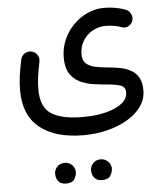

<svg xmlns="http://www.w3.org/2000/svg" viewBox="-58 -429 826 969"><g transform="rotate(-5 355.0 55.5)"><path d="M46.9 0Q46.9 -35.6 52 -72.8Q57.1 -109.9 66.9 -155.8Q71.3 -174.3 87.6 -184.3Q104 -194.3 122.1 -189.9Q140.6 -186 150.9 -169.7Q161.1 -153.3 156.7 -134.8Q148.4 -95.2 143.8 -61.5Q139.2 -27.8 139.2 3.4Q139.2 93.3 191.7 127.4Q244.1 161.6 351.1 161.6Q418.9 161.6 470.5 148.2Q522 134.8 550.8 111.3Q579.6 87.9 579.6 57.1Q579.6 27.3 551.3 19.3Q522.9 11.2 482.4 8.3Q451.2 5.9 416 0.5Q380.9 -4.9 350.1 -19.5Q319.3 -34.2 300 -64.2Q280.8 -94.2 280.8 -145.5Q280.8 -191.9 298.6 -233.6Q316.4 -275.4 347.7 -307.9Q378.9 -340.3 419.7 -359.1Q460.4 -377.9 505.9 -377.9Q561.5 -377.9 612.8 -359.4Q629.9 -353.5 638.7 -336.2Q647.5 -318.8 642.1 -301.8Q636.7 -284.7 620.6 -275.4Q604.5 -266.1 586.9 -272.5Q568.8 -279.8 547.4 -283.2Q525.9 -286.6 506.3 -286.6Q469.2 -286.6 438.7 -269.3Q408.2 -252 389.9 -222.2Q371.6 -192.4 371.6 -154.3Q371.6 -122.1 389.4 -106.7Q407.2 -91.3 435.8 -85.4Q464.4 -79.6 497.1 -76.7Q526.9 -74.2 556.9 -68.8Q586.9 -63.5 611.8 -50.5Q636.7 -37.6 651.9 -12.7Q667 12.2 667 54.2Q667 98.6 641.1 135.3Q615.2 171.9 570.3 198.2Q525.4 224.6 468.3 239Q411.1 253.4 348.6 253.4Q204.6 253.4 125.7 189.9Q46.9 126.5 46.9 0ZM368.7 432.6Q368.7 413.6 383.1 397.9Q397.5 382.3 420.9 382.3Q437 382.3 448.2 389.2Q459.5 396 465.8 405.8Q474.1 419.9 474.1 433.1Q474.1 449.7 463.1 468.5Q452.1 487.3 420.9 487.3Q399.4 487.3 388.2 477.8Q377 468.3 372.6 456.1Q368.7 444.3 368.7 432.6ZM186.5 434.6Q186.5 415 200.9 399.7Q215.3 384.3 238.3 384.3Q254.4 384.3 265.6 390.9Q276.9 397.5 283.2 407.7Q291.5 419.9 291.5 435.1Q291.5 451.2 280.8 470Q270 488.8 238.3 488.8Q217.3 488.8 205.8 479.5Q194.3 470.2 190.4 458Q186.5 447.8 186.5 434.6Z"/></g></svg>

Font: Mikhak Medium
Style: Regular
Weight: 500
Designer: Amin Abedi
Version: Version 3.3